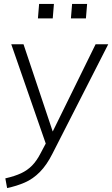

<svg xmlns="http://www.w3.org/2000/svg" viewBox="-20 -725 568 972"><path d="M219 23 37 -501H99L255 -35ZM16 227 7 178Q55 167 87 152Q119 137 142.5 113Q166 89 186 50L222 -18L235 -35L464 -501H528L246 52Q217 110 182 145.5Q147 181 105.5 199Q64 217 16 227ZM345 -705H421L415 -632H339ZM178 -705H253L247 -632H172Z"/></svg>

Font: Muli Light
Style: Italic
Weight: 300
Italic angle: -4.541°
Designer: Vernon Adams
Foundry: Vernon Adams
Version: Version 2.100; ttfautohint (v1.8.1.43-b0c9)